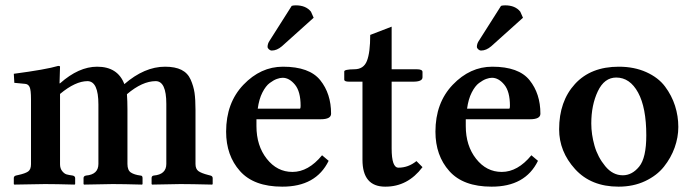

<svg xmlns="http://www.w3.org/2000/svg" viewBox="-20 -696 2619 726"><path d="M205.1 -380.9H207Q277.8 -443.8 347.2 -443.8Q425.3 -443.8 450.2 -377.9Q526.4 -443.8 604 -443.8Q642.1 -443.8 666 -431.9Q689.9 -419.9 700.9 -395Q711.9 -370.1 715.6 -345Q719.2 -319.8 719.2 -280.8V-76.2Q719.2 -57.1 730.2 -49.1Q741.2 -41 768.1 -34.2L775.9 -32.2Q783.7 -30.3 784.2 -22.9V0L782.2 2Q701.2 0 662.1 0L555.2 2L553.2 0V-22.9Q553.2 -30.8 561 -32.2Q608.9 -36.1 608.9 -76.2V-303.2Q608.9 -389.2 568.8 -389.2Q518.1 -389.2 460 -339.8Q461.9 -314 461.9 -282.2V-76.2Q461.9 -52.2 474.9 -43.7Q487.8 -35.2 511.2 -32.2Q519 -32.2 519 -22.9V0L517.1 2Q445.3 0 405.8 0L297.9 2L295.9 0V-22.9Q295.9 -30.3 305.2 -32.2Q352.1 -36.1 352.1 -76.2V-300.8Q352.1 -388.7 311 -389.2Q265.1 -389.2 207 -340.8V-75.2Q207 -59.1 215.1 -49.1Q223.1 -39.1 231.7 -36.6Q240.2 -34.2 254.9 -32.2Q263.7 -30.3 264.2 -22.9V0L262.2 2Q190.4 0 149.9 0L34.2 2L32.2 0V-22.9Q32.2 -29.8 40 -32.2L48.8 -34.2Q75.7 -40 86.4 -47.6Q97.2 -55.2 97.2 -75.2V-320.8Q97.2 -356 92 -366.9Q86.9 -377.9 75.2 -378.9L34.2 -382.8L32.2 -417Q154.3 -433.1 200.2 -446.8Q207 -446.8 207 -443.8Z M1083 -673.8Q1088.9 -675.8 1098.6 -675.8Q1136.7 -675.8 1155.8 -651.9L1166 -628.9L1045.9 -521Q1026.9 -504.9 1007.8 -504.9Q1002 -504.9 996.8 -509.5Q991.7 -514.2 991.7 -519Q991.7 -531.2 1000 -543ZM954.6 -285.2H1114.7Q1116.7 -287.1 1116.7 -295.9Q1116.7 -350.1 1095.2 -376Q1073.7 -401.9 1048.8 -401.9Q1039.1 -401.9 1026.9 -397.5Q1014.6 -393.1 999.8 -382.1Q984.9 -371.1 972.2 -346.2Q959.5 -321.3 954.6 -285.2ZM1197.8 -108.9 1222.7 -87.9Q1174.8 10.3 1046.9 9.8Q939.9 9.8 887.5 -49.1Q835 -107.9 835 -198.2Q835 -307.1 900.4 -375.5Q965.8 -443.8 1049.8 -443.8Q1149.9 -443.8 1190.9 -392.8Q1231.9 -341.8 1231.9 -266.1Q1231.9 -245.1 1192.9 -245.1H949.7V-219.2Q949.7 -145 988.8 -95.5Q1027.8 -45.9 1085.9 -45.9Q1146 -45.9 1197.8 -108.9Z M1460.9 -387.2V-134.8Q1460.9 -61.5 1486.8 -62Q1523.9 -62 1554.7 -86.9L1577.6 -64Q1521.5 10.3 1436.5 9.8Q1350.6 9.8 1350.6 -91.8V-387.2H1299.8Q1281.7 -387.2 1281.7 -395V-425.8Q1281.7 -433.6 1319.8 -434.1Q1355 -434.1 1367.4 -465.6Q1379.9 -497.1 1379.9 -564L1460.9 -595.2V-434.1H1555.7Q1577.6 -434.1 1577.6 -423.8V-403.8Q1577.6 -386.7 1540.5 -387.2Z M1874.5 -673.8Q1880.4 -675.8 1890.1 -675.8Q1928.2 -675.8 1947.3 -651.9L1957.5 -628.9L1837.4 -521Q1818.4 -504.9 1799.3 -504.9Q1793.5 -504.9 1788.3 -509.5Q1783.2 -514.2 1783.2 -519Q1783.2 -531.2 1791.5 -543ZM1746.1 -285.2H1906.2Q1908.2 -287.1 1908.2 -295.9Q1908.2 -350.1 1886.7 -376Q1865.2 -401.9 1840.3 -401.9Q1830.6 -401.9 1818.4 -397.5Q1806.2 -393.1 1791.3 -382.1Q1776.4 -371.1 1763.7 -346.2Q1751 -321.3 1746.1 -285.2ZM1989.3 -108.9 2014.2 -87.9Q1966.3 10.3 1838.4 9.8Q1731.4 9.8 1679 -49.1Q1626.5 -107.9 1626.5 -198.2Q1626.5 -307.1 1691.9 -375.5Q1757.3 -443.8 1841.3 -443.8Q1941.4 -443.8 1982.4 -392.8Q2023.4 -341.8 2023.4 -266.1Q2023.4 -245.1 1984.4 -245.1H1741.2V-219.2Q1741.2 -145 1780.3 -95.5Q1819.3 -45.9 1877.4 -45.9Q1937.5 -45.9 1989.3 -108.9Z M2310.1 -402.8Q2265.1 -402.8 2240.5 -350.8Q2215.8 -298.8 2215.8 -229Q2215.8 -188 2228 -145Q2240.2 -102.1 2268.6 -67.6Q2296.9 -33.2 2335 -33.2Q2370.1 -33.2 2397 -66.2Q2423.8 -99.1 2423.8 -184.1Q2423.8 -289.1 2392.8 -345.9Q2361.8 -402.8 2310.1 -402.8ZM2094.2 -207Q2094.2 -313 2154.1 -378.4Q2213.9 -443.8 2319.8 -443.8Q2377.9 -443.8 2423.6 -423.3Q2469.2 -402.8 2494.6 -368.9Q2520 -335 2532.5 -295.9Q2544.9 -256.8 2544.9 -215.8Q2544.9 -176.8 2531 -137.9Q2517.1 -99.1 2490.5 -65.7Q2463.9 -32.2 2419.4 -11.2Q2375 9.8 2318.8 9.8Q2214.8 9.8 2154.5 -56.6Q2094.2 -123 2094.2 -207Z"/></svg>

Font: Linux Libertine
Style: Semibold
Weight: 600
Designer: Philipp H. Poll
Foundry: Philipp H. Poll
Version: Version 5.1.2 ; ttfautohint (v0.9)